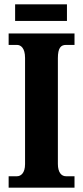

<svg xmlns="http://www.w3.org/2000/svg" viewBox="-20 -869 384 889"><path d="M50 -772H290V-849H50ZM20 0H325V-53H285C265 -53 248 -70 248 -110V-600C248 -647 262 -661 285 -661H325V-714H20V-661H59C76 -661 96 -647 96 -601V-109C96 -67 76 -53 59 -53H20Z"/></svg>

Font: Noto Serif Bengali ExtraCondensed ExtraBold
Style: Regular
Weight: 800
Width: 2
Designer: Juan Bruce, Universal Thirst, Indian Type Foundry and the Monotype Design Team.
Foundry: Monotype Imaging Inc.
Version: Version 2.003